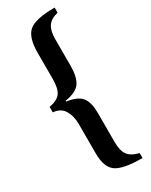

<svg xmlns="http://www.w3.org/2000/svg" viewBox="-249 -880 851 1080"><g transform="rotate(-30 177.0 -340.0)"><path d="M237 -198V-5Q237 49 256.5 77Q276 105 328 118V150Q203 150 158 118Q113 86 113 -4V-195Q113 -247 91 -284Q69 -321 19 -325V-360Q75 -371 94 -399.5Q113 -428 113 -489V-659Q113 -757 155 -793.5Q197 -830 323 -830V-797Q276 -786 256.5 -757Q237 -728 237 -675V-501Q237 -431 213 -394Q189 -357 114 -345V-340Q186 -330 211.5 -296.5Q237 -263 237 -198Z"/></g></svg>

Font: Libre Baskerville
Style: Bold
Weight: 700
Designer: Pablo Impallari, Rodrigo Fuenzalida
Foundry: Pablo Impallari, Rodrigo Fuenzalida
Version: Version 1.000